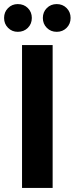

<svg xmlns="http://www.w3.org/2000/svg" viewBox="-48 -921 366 941"><path d="M60 0V-700H210V0ZM39 -765Q11 -765 -8.5 -784.5Q-28 -804 -28 -833Q-28 -862 -8.5 -881.5Q11 -901 39 -901Q69 -901 88.5 -881.5Q108 -862 108 -833Q108 -804 88.5 -784.5Q69 -765 39 -765ZM230 -765Q201 -765 181.5 -784.5Q162 -804 162 -833Q162 -862 181.5 -881.5Q201 -901 230 -901Q259 -901 278.5 -881.5Q298 -862 298 -833Q298 -804 278.5 -784.5Q259 -765 230 -765Z"/></svg>

Font: DM Sans 28pt Black
Style: Regular
Weight: 900
Version: Version 4.004;gftools[0.9.30]